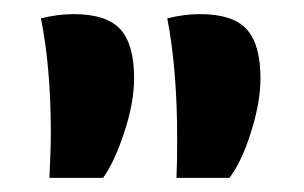

<svg xmlns="http://www.w3.org/2000/svg" viewBox="-20 -735 430 272"><path d="M52 -547Q52 -639 38 -709Q62 -715 84 -715Q131 -715 150.5 -693.5Q170 -672 170 -624Q170 -590 156 -547.5Q142 -505 126 -483H50Q52 -523 52 -547ZM231 -539Q231 -636 217 -709Q241 -715 263 -715Q310 -715 329.5 -693.5Q349 -672 349 -624Q349 -590 335.5 -547.5Q322 -505 305 -483H230Q231 -501 231 -539Z"/></svg>

Font: Sansita Medium
Style: Regular
Weight: 500
Designer: Pablo Cosgaya
Foundry: Omnibus-Type
Version: Version 1.006